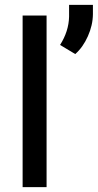

<svg xmlns="http://www.w3.org/2000/svg" viewBox="-20 -771 403 791"><path d="M73.2 0H171.9V-707H73.2ZM290 -548.3Q321.8 -576.2 342 -621.6Q362.3 -667 362.8 -712.4V-751H264.6V-702.1Q263.2 -642.1 227.5 -585.9Z"/></svg>

Font: FAU Chimera Medium
Style: Regular
Weight: 500
Version: Version 1.002;hotconv 1.0.117;makeotfexe 2.5.65602